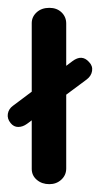

<svg xmlns="http://www.w3.org/2000/svg" viewBox="-40 -460 256 490"><path d="M86 10Q67 10 54 -1Q41 -12 41 -29V-401Q41 -417 53.5 -428.5Q66 -440 86 -440Q105 -440 117 -428.5Q129 -417 129 -400V-30Q129 -13 116.5 -1.5Q104 10 86 10ZM-13 -146Q-22 -157 -20 -169.5Q-18 -182 -7 -190L145 -304Q169 -322 187 -302Q197 -292 195 -279Q193 -266 181 -257L29 -144Q18 -136 6.5 -136Q-5 -136 -13 -146Z"/></svg>

Font: Dongle
Style: Bold
Weight: 700
Designer: Yanghee Ryu
Foundry: Yanghee Ryu
Version: Version 2.000